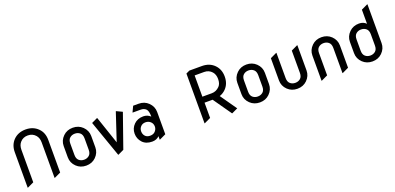

<svg xmlns="http://www.w3.org/2000/svg" viewBox="7 -1695 5461 2653"><g transform="rotate(-20 2737.0 -369.0)"><path d="M97.7 19.5V-502.9Q97.7 -608.4 163.6 -676.3Q232.9 -747.1 344.2 -747.1Q454.1 -747.1 524.9 -676.3Q590.8 -610.8 590.8 -502.9V-24.4L498 19.5H493.2V-502.9Q493.2 -568.4 458 -608.9Q414.6 -659.2 344.2 -659.2Q273.9 -659.2 230.5 -608.9Q195.3 -568.4 195.3 -502.9V-24.4L102.5 19.5Z M761.7 -185.5V-351.6Q761.7 -432.1 822.3 -491.7Q878.9 -546.9 964.4 -546.9Q1048.8 -546.9 1106.4 -491.7Q1167 -433.1 1167 -351.6V-185.5Q1167 -105 1106.4 -45.4Q1049.8 9.8 964.4 9.8Q879.9 9.8 822.3 -45.4Q761.7 -104 761.7 -185.5ZM859.4 -185.5Q859.4 -129.4 889.9 -103.3Q920.4 -77.1 964.4 -77.1Q1008.3 -77.1 1038.8 -103.3Q1069.3 -129.4 1069.3 -185.5V-351.6Q1069.3 -407.7 1038.8 -433.8Q1008.3 -460 964.4 -460Q920.4 -460 889.9 -433.8Q859.4 -407.7 859.4 -351.6Z M1428.7 19.5 1240.2 -516.6 1324.7 -556.6H1329.6L1467.8 -149.4L1603 -556.6H1607.9L1692.4 -516.6L1518.1 -20.5L1433.6 19.5Z M2136.7 -24.4 2043.9 19.5H2039.1V-31.7Q2000 9.8 1934.1 9.8Q1842.8 9.8 1792 -45.4Q1741.2 -100.6 1741.2 -175.8Q1741.2 -253.9 1796.4 -308.6Q1849.6 -361.3 1934.1 -361.3Q1994.1 -361.3 2039.1 -319.8Q2039.1 -406.2 2008.8 -433.6Q1979.5 -460 1934.1 -460H1815.4V-464.8L1854.5 -546.9H1934.1Q2019.5 -546.9 2076.2 -491.7Q2136.7 -432.6 2136.7 -351.6ZM1836.9 -175.8Q1836.9 -132.3 1863.3 -104Q1888.7 -76.7 1934.6 -76.7Q1982.4 -76.7 2008.8 -104.5Q2038.1 -135.7 2038.1 -174.8Q2038.1 -218.8 2007.8 -246.1Q1977.5 -273.4 1935.1 -273.4Q1890.6 -273.4 1863.8 -244.6Q1836.9 -215.8 1836.9 -175.8Z M2698.2 19.5V-712.9L2750 -737.3H2935.1Q3046.4 -737.3 3115.7 -666.5Q3181.6 -599.1 3181.6 -493.2Q3181.6 -386.7 3115.7 -319.8Q3076.7 -280.3 3024.4 -262.7L3193.4 -21L3107.4 19.5H3102.5L2914.6 -249H2795.9V-24.4L2703.1 19.5ZM2795.9 -336.9H2935.1Q2999 -336.9 3048.8 -387.2Q3084 -422.9 3084 -493.2Q3084 -558.6 3048.8 -599.1Q3005.4 -649.4 2935.1 -649.4H2795.9Z M3315.4 -185.5V-351.6Q3315.4 -432.1 3376 -491.7Q3432.6 -546.9 3518.1 -546.9Q3602.5 -546.9 3660.2 -491.7Q3720.7 -433.1 3720.7 -351.6V-185.5Q3720.7 -105 3660.2 -45.4Q3603.5 9.8 3518.1 9.8Q3433.6 9.8 3376 -45.4Q3315.4 -104 3315.4 -185.5ZM3413.1 -185.5Q3413.1 -129.4 3443.6 -103.3Q3474.1 -77.1 3518.1 -77.1Q3562 -77.1 3592.5 -103.3Q3623 -129.4 3623 -185.5V-351.6Q3623 -407.7 3592.5 -433.8Q3562 -460 3518.1 -460Q3474.1 -460 3443.6 -433.8Q3413.1 -407.7 3413.1 -351.6Z M4272.5 -556.6V-185.5Q4272.5 -105 4211.9 -45.4Q4155.3 9.8 4069.8 9.8Q3985.4 9.8 3927.7 -45.4Q3867.2 -104 3867.2 -185.5V-512.7L3960 -556.6H3964.8V-185.5Q3964.8 -129.4 3995.4 -103.3Q4025.9 -77.1 4069.8 -77.1Q4113.8 -77.1 4144.3 -103.3Q4174.8 -129.4 4174.8 -185.5V-512.7L4267.6 -556.6Z M4418.9 19.5V-351.6Q4418.9 -432.1 4479.5 -491.7Q4536.1 -546.9 4621.6 -546.9Q4706.1 -546.9 4763.7 -491.7Q4824.2 -433.1 4824.2 -351.6V-24.4L4731.4 19.5H4726.6V-351.6Q4726.6 -407.7 4696 -433.8Q4665.5 -460 4621.6 -460Q4577.6 -460 4547.1 -433.8Q4516.6 -407.7 4516.6 -351.6V-24.4L4423.8 19.5Z M5068.4 -185.5Q5068.4 -129.4 5098.9 -103.3Q5129.4 -77.1 5173.3 -77.1Q5217.3 -77.1 5247.8 -103.3Q5278.3 -129.4 5278.3 -185.5V-351.6Q5278.3 -407.7 5247.8 -433.8Q5217.3 -460 5173.3 -460Q5129.4 -460 5098.9 -433.8Q5068.4 -407.7 5068.4 -351.6ZM4970.7 -185.5V-351.6Q4970.7 -432.1 5031.2 -491.7Q5087.9 -546.9 5173.3 -546.9Q5237.8 -546.9 5278.3 -505.4V-712.9L5371.1 -756.8H5376V-185.5Q5376 -105 5315.4 -45.4Q5258.8 9.8 5173.3 9.8Q5088.9 9.8 5031.2 -45.4Q4970.7 -104 4970.7 -185.5Z"/></g></svg>

Font: Nova Round
Style: Book
Weight: 400
Version: Version 2.000